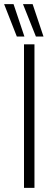

<svg xmlns="http://www.w3.org/2000/svg" viewBox="-78 -916 232 936"><path d="M39 0V-700H90V0ZM97 -738 34 -896H81L134 -738ZM4 -738 -58 -896H-12L41 -738Z"/></svg>

Font: Georama Extra Condensed Light
Style: Regular
Weight: 300
Width: 2
Designer: Jean-Baptiste Levee
Foundry: Production Type
Version: Version 1.000